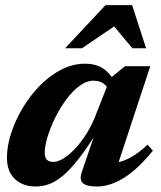

<svg xmlns="http://www.w3.org/2000/svg" viewBox="-20 -700 614 734"><path d="M293 -43 348 -204.5H356.5Q315 -137 281.8 -94.2Q248.5 -51.5 220.5 -28.2Q192.5 -5 167.2 4Q142 13 116 13Q85 13 60.2 0.8Q35.5 -11.5 21 -35.8Q6.5 -60 6.5 -97Q6.5 -141 22.5 -190.5Q38.5 -240 66.5 -287Q94.5 -334 132.2 -372.5Q170 -411 214.2 -433.8Q258.5 -456.5 305.5 -456.5Q344 -456.5 372 -439.5Q400 -422.5 421 -383.5L398 -350Q391.5 -368.5 376.5 -380Q361.5 -391.5 337.5 -391.5Q310.5 -391.5 283.8 -371.5Q257 -351.5 233 -319.2Q209 -287 190.8 -249.5Q172.5 -212 161.8 -176.8Q151 -141.5 151 -116.5Q151 -97.5 159.2 -89.2Q167.5 -81 184.5 -81Q200.5 -81 221.8 -93.8Q243 -106.5 265 -129.5Q287 -152.5 307.2 -183.5Q327.5 -214.5 342 -250L401.5 -401L458 -447H554.5L419 -36L397 -75.5Q420.5 -75.5 443.8 -82.8Q467 -90 491.8 -105.5Q516.5 -121 544 -147L564.5 -124Q505.5 -51.5 452.5 -19.2Q399.5 13 351 13Q311 13 296.8 0Q282.5 -13 293 -43ZM229 -515.5 383.5 -680.5H485L538.5 -515.5H486L401 -617.5H443.5L293.5 -515.5Z"/></svg>

Font: Newsreader 16pt 16pt
Style: Bold Italic
Weight: 700
Italic angle: -17°
Version: Version 1.003